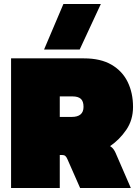

<svg xmlns="http://www.w3.org/2000/svg" viewBox="-20 -934 696 954"><path d="M199 -688 295 -914H481L376 -688ZM35 0V-644H397Q480 -644 534 -612.5Q588 -581 614.5 -526.5Q641 -472 641 -403Q641 -338 607.5 -289Q574 -240 527 -208Q538 -201 544 -192.5Q550 -184 554 -175L630 0H378L315 -143Q310 -155 304 -159.5Q298 -164 287 -164H277V0ZM277 -353H336Q395 -353 395 -403Q395 -431 381.5 -443Q368 -455 340 -455H277Z"/></svg>

Font: Boz Display
Style: Regular
Weight: 900
Version: Version 2.000; ttfautohint (v1.8.3)